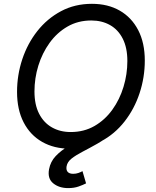

<svg xmlns="http://www.w3.org/2000/svg" viewBox="-20 -757 805 990"><path d="M341.3 9.8Q258.8 9.8 197.3 -25.4Q135.7 -60.5 101.8 -126.2Q67.9 -191.9 67.9 -283.2Q67.9 -369.6 94.7 -450.9Q121.6 -532.2 172.4 -596.7Q223.1 -661.1 294.4 -699.2Q365.7 -737.3 454.1 -737.3Q536.6 -737.3 597.7 -702.1Q658.7 -667 692.6 -601.6Q726.6 -536.1 726.6 -444.8Q726.6 -357.9 699.7 -276.6Q672.9 -195.3 622.3 -130.6Q571.8 -65.9 500.7 -28.1Q429.7 9.8 341.3 9.8ZM344.7 -76.2Q413.1 -76.2 467.3 -107.4Q521.5 -138.7 559.3 -191.4Q597.2 -244.1 616.9 -309.3Q636.7 -374.5 636.7 -442.4Q636.7 -510.7 613 -557.4Q589.4 -604 547.4 -627.7Q505.4 -651.4 450.7 -651.4Q382.3 -651.4 328.1 -620.1Q273.9 -588.9 235.8 -536.1Q197.8 -483.4 177.7 -418.5Q157.7 -353.5 157.7 -285.6Q157.7 -217.3 181.6 -170.7Q205.6 -124 247.8 -100.1Q290 -76.2 344.7 -76.2ZM331.5 212.9Q284.7 212.9 254.4 188.2Q224.1 163.6 232.9 115.7Q240.2 76.2 267.1 47.9Q293.9 19.5 333.3 -3.9Q372.6 -27.3 418 -52Q463.4 -76.7 508.3 -108.4Q553.2 -140.1 591.3 -184.8Q629.4 -229.5 654.5 -293Q679.7 -356.4 684.1 -444.8H726.6Q721.2 -347.2 697.5 -276.1Q673.8 -205.1 638.7 -155.5Q603.5 -106 562.5 -72.3Q521.5 -38.6 481 -15.6Q440.4 7.3 406 25.1Q371.6 43 349.4 60.3Q327.1 77.6 323.2 101.1Q320.3 119.6 329.1 129.4Q337.9 139.2 357.4 139.2Q372.1 139.2 384.3 134.8Q396.5 130.4 405.3 125.5L423.8 188.5Q407.7 196.8 384.8 204.8Q361.8 212.9 331.5 212.9Z"/></svg>

Font: Inter
Style: Italic
Weight: 400
Italic angle: -9.3988°
Designer: Rasmus Andersson
Foundry: rsms
Version: Version 4.001;git-66647c0bb